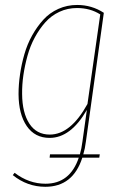

<svg xmlns="http://www.w3.org/2000/svg" viewBox="-20 -548 495 763"><path d="M321.3 15.1Q317.9 42.5 311 65.4H376.5L374.5 78.6H307.1Q270 194.3 160.2 194.3Q88.4 194.3 30.8 147.9L38.1 138.7Q94.7 182.1 160.6 182.1Q258.3 182.1 293 78.6H177.2L178.7 65.4H297.4Q304.2 42.5 307.6 14.6L325.2 -111.3Q261.2 0 177.2 0Q118.7 0 86.4 -46.9Q54.2 -93.8 53.7 -173.8Q53.7 -212.4 59.6 -252.4Q65.4 -292.5 76.9 -332.5Q88.4 -372.6 107.9 -407.5Q127.4 -442.4 152.3 -469.7Q177.2 -497.1 211.9 -512.7Q246.6 -528.3 286.6 -528.3Q344.7 -528.3 392.6 -497.1ZM177.7 -13.2Q260.7 -13.2 327.6 -134.8L378.4 -490.7Q338.4 -516.1 286.1 -516.1Q248.5 -516.1 216.1 -501Q183.6 -485.8 160.2 -459.5Q136.7 -433.1 118.4 -399.4Q100.1 -365.7 89.4 -326.9Q78.6 -288.1 73 -249.8Q67.4 -211.4 67.9 -174.3Q68.4 -100.1 96.7 -56.6Q125 -13.2 177.7 -13.2Z"/></svg>

Font: Fira Sans Compressed Hair
Style: Italic
Weight: 100
Width: 3
Italic angle: -8°
Designer: Carrois Corporate & Edenspiekermann AG
Foundry: Carrois Corporate GbR & Edenspiekermann AG
Version: Version 4.203;PS 004.203;hotconv 1.0.88;makeotf.lib2.5.64775